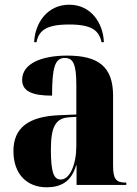

<svg xmlns="http://www.w3.org/2000/svg" viewBox="-20 -785 581 815"><path d="M125 -606H135C145 -655 175 -681 274 -681C371 -681 400 -655 411 -606H421C418 -686 367 -765 274 -765C180 -765 128 -686 125 -606ZM178 10C237 10 283 -13 303 -83H305V0H516V-10H513C473 -10 460 -25 460 -81V-379C460 -504 395 -549 265 -549C160 -549 74 -517 74 -446C74 -398 116 -379 201 -379C201 -501 214 -539 255 -539C291 -539 304 -512 304 -424V-299L232 -296C102 -291 37 -243 37 -144C37 -43 97 10 178 10ZM238 -23C209 -23 196 -51 196 -150C196 -245 215 -283 272 -287L304 -289V-165C304 -88 277 -23 238 -23Z"/></svg>

Font: Noto Serif Display Condensed ExtraBold
Style: Regular
Weight: 800
Width: 3
Designer: Monotype Design Team
Foundry: Monotype Imaging Inc.
Version: Version 2.009